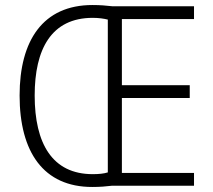

<svg xmlns="http://www.w3.org/2000/svg" viewBox="-20 -739 848 764"><path d="M348 -719C151 -719 58 -578 58 -359C58 -134 153 5 347 5C377 5 402 3 426 0H752V-51H465V-349H735V-400H465V-663H752V-714H428C401 -717 379 -719 348 -719ZM349 -668C373 -668 393 -665 409 -661V-53C393 -48 373 -46 349 -46C188 -46 118 -168 118 -359C118 -543 184 -668 349 -668Z"/></svg>

Font: Noto Sans Gujarati SemiCondensed Light
Style: Regular
Weight: 300
Width: 4
Designer: Jelle Bosma - Monotype Design Team, Universal Thirst
Foundry: Monotype Imaging Inc.
Version: Version 2.106